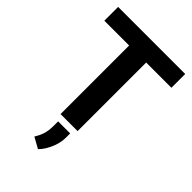

<svg xmlns="http://www.w3.org/2000/svg" viewBox="-277 -817 1172 1172"><g transform="rotate(45 309.0 -231.0)"><path d="M599 -592V-711H20V-592H234V0H381V-592ZM218 210 288 249C298 239 307 228 316 214C338 179 359 132 359 77V42H255V84C255 140 239 176 218 210Z"/></g></svg>

Font: Asimov
Style: Regular
Weight: 500
Designer: Google
Version: Version 2.000980; 2014